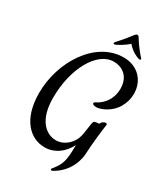

<svg xmlns="http://www.w3.org/2000/svg" viewBox="-246 -961 1062 1229"><g transform="rotate(30 285.0 -346.5)"><path d="M561 -521C561 -617 494 -691 389 -691C180 -691 32 -453 32 -224C32 -30 128 61 236 61C307 61 368 18 403 -52V-45C403 67 390 99 347 151C344 155 342 157 342 161C342 165 344 167 349 167C352 167 356 166 359 164C460 108 486 6 486 -43C489 -112 502 -221 507 -254C508 -257 508 -260 508 -261C508 -269 503 -271 498 -271C486 -271 474 -262 469 -254C468 -251 467 -250 466 -249C465 -246 463 -244 462 -244H455C443 -244 437 -241 432 -240C429 -239 427 -237 426 -236C418 -225 412 -144 404 -120C391 -65 337 -14 276 -14C205 -14 125 -74 125 -241C125 -461 226 -636 347 -636C406 -636 470 -600 470 -507C470 -407 398 -361 377 -353C368 -348 365 -345 365 -340C365 -331 379 -327 394 -327C427 -327 498 -357 533 -419C552 -452 561 -486 561 -521ZM485 -744C477 -752 431 -806 407 -848C402 -857 398 -860 391 -860C386 -860 382 -857 377 -852C326 -785 302 -762 291 -749C288 -745 286 -742 286 -739C286 -735 288 -733 293 -733C295 -733 298 -734 301 -735C316 -741 362 -767 386 -791C424 -748 461 -735 472 -732C475 -731 478 -730 481 -730C486 -730 490 -733 490 -736C490 -738 488 -741 485 -744Z"/></g></svg>

Font: Engagement
Style: Regular
Weight: 400
Designer: Astigmatic (AOETI)
Foundry: Astigmatic (AOETI)
Version: Version 1.000